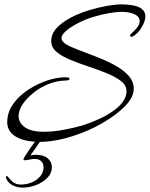

<svg xmlns="http://www.w3.org/2000/svg" viewBox="-20 -614 684 877"><path d="M163 34Q93 34 53 10.5Q13 -13 13 -56Q13 -100 39 -137.5Q65 -175 106.5 -202.5Q148 -230 193.5 -245.5Q239 -261 278 -261Q298 -261 298 -255Q298 -246 277 -246Q240 -246 196.5 -228Q153 -210 119 -178Q92 -154 78.5 -129.5Q65 -105 65 -84Q65 -53 94 -32.5Q123 -12 181 -12Q215 -12 250 -17.5Q285 -23 313.5 -30Q342 -37 357 -41Q394 -53 431.5 -70Q469 -87 499 -108.5Q529 -130 543 -152Q551 -164 554.5 -175Q558 -186 558 -196Q558 -224 533 -243.5Q508 -263 469 -279Q430 -295 386 -309.5Q342 -324 303 -340Q264 -356 239 -376.5Q214 -397 214 -426Q214 -459 238.5 -485.5Q263 -512 301.5 -532.5Q340 -553 384 -566.5Q428 -580 468 -587Q508 -594 534 -594Q644 -594 644 -539Q644 -517 626 -488Q618 -473 603 -459.5Q588 -446 580 -446Q574 -446 574 -453Q574 -456 585 -465.5Q596 -475 607 -489Q618 -503 618 -517Q618 -538 594.5 -549Q571 -560 533 -560Q515 -560 481 -554.5Q447 -549 407 -537Q367 -525 330 -505Q261 -467 261 -440Q261 -420 300 -402Q329 -389 367 -375Q405 -361 444 -345Q483 -329 516.5 -309Q550 -289 570.5 -264.5Q591 -240 591 -209Q591 -167 545 -123Q509 -89 461.5 -60Q414 -31 361.5 -10Q309 11 258 22.5Q207 34 163 34ZM83 243Q60 243 40 233.5Q20 224 10 205Q7 199 7 196Q7 191 10 190.5Q13 190 15 192Q19 199 35 214Q51 229 75 229Q101 229 125 219Q149 209 164 191Q179 173 179 150Q179 133 168.5 122.5Q158 112 139 112Q128 112 114.5 115Q101 118 94 118Q87 118 87 114Q87 111 97 95Q107 79 120.5 59.5Q134 40 146.5 25.5Q159 11 163 11Q172 11 172 18Q172 19 165 29.5Q158 40 148.5 54Q139 68 130.5 79.5Q122 91 119 96Q127 94 132.5 93.5Q138 93 145 93Q180 93 198.5 109.5Q217 126 217 150Q217 177 196.5 198Q176 219 145.5 231Q115 243 83 243Z"/></svg>

Font: Allura
Style: Regular
Weight: 400
Designer: Robert E. Leuschke
Foundry: Robert E. Leuschke
Version: Version 1.110